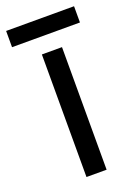

<svg xmlns="http://www.w3.org/2000/svg" viewBox="-152 -733 562 789"><g transform="rotate(-20 128.5 -338.5)"><path d="M173 0H85V-536H173ZM277 -677V-606H-20V-677Z"/></g></svg>

Font: Noto Sans
Style: Regular
Weight: 400
Designer: Monotype Design Team
Foundry: Monotype Imaging Inc.
Version: Version 1.902